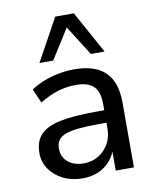

<svg xmlns="http://www.w3.org/2000/svg" viewBox="-85 -820 722 894"><g transform="rotate(-10 275.5 -373.0)"><path d="M234 9Q183 9 142.5 -11Q102 -31 78.5 -65Q55 -99 55 -141Q55 -196 84 -227.5Q113 -259 177 -272.5Q241 -286 349 -286H401V-227H351Q294 -227 255 -223Q216 -219 192.5 -210Q169 -201 158.5 -185.5Q148 -170 148 -146Q148 -107 176 -83Q204 -59 252 -59Q291 -59 321.5 -78Q352 -97 369.5 -128.5Q387 -160 387 -200V-314Q387 -373 361 -399Q335 -425 277 -425Q234 -425 192 -412.5Q150 -400 105 -372L76 -439Q103 -457 137 -470.5Q171 -484 208.5 -491Q246 -498 281 -498Q346 -498 389.5 -477.5Q433 -457 455 -414.5Q477 -372 477 -305V0H391V-110H398Q388 -74 365.5 -47.5Q343 -21 310 -6Q277 9 234 9ZM128 -555 238 -755H326L436 -555H371L282 -696L193 -555Z"/></g></svg>

Font: Nunito Sans 12pt ExtraLight 11pt Medium
Style: Regular
Weight: 500
Version: Version 3.101;gftools[0.9.27]